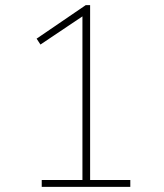

<svg xmlns="http://www.w3.org/2000/svg" viewBox="-20 -730 640 750"><path d="M143 0V-27H302V-666L138 -556L123 -579L315 -710H332V-27H489V0Z"/></svg>

Font: Livvic Thin
Style: Regular
Weight: 250
Designer: Jacques Le Bailly, Baron von Fonthausen
Version: Version 1.001; ttfautohint (v1.8.2)